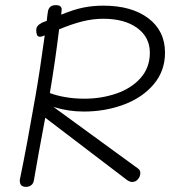

<svg xmlns="http://www.w3.org/2000/svg" viewBox="-20 -722 668 747"><path d="M306 -288Q245 -288 188 -306L516 -67Q526 -60 526 -49Q526 -36 517 -25Q508 -14 494 -14Q484 -14 471 -24L156 -264Q128 -115 112 -21Q110 -8 101.5 -1.5Q93 5 81 5Q57 5 57 -19Q57 -24 58 -27Q84 -152 118 -348Q135 -445 154 -584L145 -581Q139 -579 136 -579Q127 -579 124 -586Q121 -593 121 -604Q121 -614 126 -620.5Q131 -627 144 -634Q160 -640 162 -641Q164 -663 166 -674Q169 -702 197 -702Q220 -702 220 -685Q220 -679 219 -674Q218 -669 218 -665Q267 -685 304 -692.5Q341 -700 382 -700Q492 -700 557 -651Q622 -602 622 -517Q622 -446 578 -394Q534 -342 461.5 -315Q389 -288 306 -288ZM210 -608Q195 -485 174 -360Q200 -350 235 -344Q270 -338 308 -338Q374 -338 432.5 -358Q491 -378 527 -418.5Q563 -459 563 -517Q563 -577 514 -613Q465 -649 382 -649Q342 -649 301.5 -639Q261 -629 210 -608Z"/></svg>

Font: Mali Light
Style: Italic
Weight: 300
Italic angle: -10°
Version: Version 1.000; ttfautohint (v1.6)